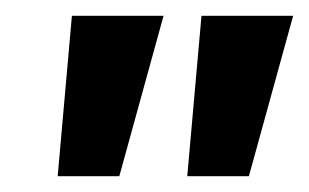

<svg xmlns="http://www.w3.org/2000/svg" viewBox="-20 -720 391 243"><path d="M71 -700H187L131 -497H53ZM235 -700H351L295 -497H217Z"/></svg>

Font: Cabin SemiBold
Style: Italic
Weight: 600
Italic angle: -7°
Designer: Pablo Impallari
Foundry: Pablo Impallari. http://www.impallari.com Igino Marini. http://www.ikern.com
Version: Version 2.200